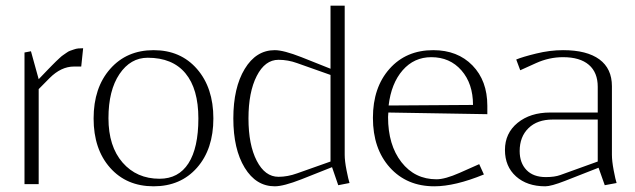

<svg xmlns="http://www.w3.org/2000/svg" viewBox="-20 -653 2252 681"><path d="M268.1 -417H242.2Q196.8 -417 155.8 -376L117.2 -336.9V0H66.9V-466.8L89.8 -471.2L117.2 -372.1L150.9 -407.2Q154.3 -410.6 164.8 -421.4Q175.3 -432.1 178.5 -435.1Q181.6 -438 190.4 -446.3Q199.2 -454.6 203.1 -457Q207 -459.5 215.1 -465.3Q223.1 -471.2 228.5 -472.9Q233.9 -474.6 241.9 -477.5Q250 -480.5 257.8 -481.2Q265.6 -481.9 274.9 -481.9Z M545.9 -19Q613.3 -19 648.4 -73.7Q683.6 -128.4 683.6 -232.9Q683.6 -337.9 637.7 -393.1Q591.8 -448.2 503.9 -448.2Q442.9 -448.2 403.8 -390.4Q364.7 -332.5 364.7 -233.9Q364.7 -133.8 414.8 -76.4Q464.8 -19 545.9 -19ZM524.9 7.8Q428.7 7.8 370.4 -58.1Q312 -124 312 -232.9Q312 -341.8 370.6 -408.4Q429.2 -475.1 524.9 -475.1Q620.6 -475.1 678.7 -408.4Q736.8 -341.8 736.8 -232.9Q736.8 -124 678.7 -58.1Q620.6 7.8 524.9 7.8Z M954.6 -475.1Q985.8 -475.1 1049.3 -450.2L1152.3 -409.2V-632.8H1202.6V-104Q1202.6 -82 1209.2 -48.8Q1215.8 -15.6 1219.7 -3.9L1179.7 3.9L1157.7 -60.1L1049.3 -17.1Q985.8 7.8 954.6 7.8Q888.2 7.8 847.9 -58.1Q807.6 -124 807.6 -232.9Q807.6 -341.8 847.9 -408.4Q888.2 -475.1 954.6 -475.1ZM1152.3 -80.1V-387.2L1033.7 -429.2Q1001.5 -440.9 967.8 -440.9Q919.9 -440.9 890.6 -383.5Q861.3 -326.2 861.3 -232.9Q861.3 -139.6 890.6 -82.8Q919.9 -25.9 967.8 -25.9Q1000 -25.9 1033.7 -38.1Z M1357.4 -253.9Q1357.4 -251.5 1356.9 -246.1Q1356.4 -240.7 1356.4 -237.8Q1356.4 -138.7 1403.8 -77.9Q1451.2 -17.1 1528.3 -17.1Q1558.6 -17.1 1610.4 -40L1679.7 -70.8L1696.3 -34.2Q1593.8 7.8 1520.5 7.8Q1422.9 7.8 1362.8 -58.8Q1302.7 -125.5 1302.7 -234.9Q1302.7 -342.8 1361.6 -408.9Q1420.4 -475.1 1516.6 -475.1Q1603 -475.1 1655.8 -420.9Q1708.5 -366.7 1708.5 -277.8V-248ZM1358.4 -278.8 1657.7 -280.8Q1657.7 -356.4 1616.7 -403.3Q1575.7 -450.2 1509.8 -450.2Q1448.7 -450.2 1408.2 -403.8Q1367.7 -357.4 1358.4 -278.8Z M1977.1 -475.1Q2061.5 -475.1 2106 -442.4Q2150.4 -409.7 2150.4 -347.2V-104Q2150.4 -82 2156.7 -48.6Q2163.1 -15.1 2167 -3.9L2125 3.9L2103 -58.1L1983.4 -11.2Q1934.6 7.8 1914.1 7.8Q1849.6 7.8 1810.3 -27.3Q1771 -62.5 1771 -121.1Q1771 -180.7 1815.9 -217.3Q1860.8 -253.9 1931.2 -253.9H2100.1V-345.2Q2100.1 -396 2068.6 -423.1Q2037.1 -450.2 1977.1 -450.2Q1927.7 -450.2 1881.3 -429.2L1825.2 -403.8L1811 -441.9Q1833 -451.2 1881.8 -463.1Q1930.7 -475.1 1977.1 -475.1ZM2100.1 -229H1940.4Q1885.7 -229 1854.5 -198.5Q1823.2 -168 1823.2 -117.2Q1823.2 -75.2 1847.4 -50Q1871.6 -24.9 1916 -24.9Q1947.3 -24.9 1967.3 -32.2L2100.1 -80.1Z"/></svg>

Font: Resagokr
Style: Light
Weight: 300
Designer: gluk
Foundry: gluk
Version: Version 0.95